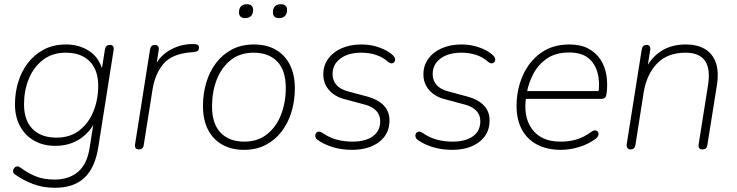

<svg xmlns="http://www.w3.org/2000/svg" viewBox="-20 -703 3496 911"><path d="M241 188Q184 188 136.5 170Q89 152 49 123Q43 119 42 113Q41 107 43.5 101Q46 95 50.5 91Q55 87 61.5 86.5Q68 86 75 91Q113 119 150.5 134Q188 149 239 149Q307 149 350 112.5Q393 76 405 0L426 -133L434 -132Q409 -77 359.5 -44Q310 -11 242 -11Q185 -11 142 -35.5Q99 -60 75 -104.5Q51 -149 51 -208Q51 -263 66.5 -314Q82 -365 113 -405Q144 -445 189 -468.5Q234 -492 294 -492Q356 -492 404 -460.5Q452 -429 469 -362H461L478 -469Q480 -480 486 -485Q492 -490 502 -490Q512 -490 516.5 -483.5Q521 -477 519 -465L446 -2Q430 95 379.5 141.5Q329 188 241 188ZM248 -50Q313 -50 357 -84.5Q401 -119 423.5 -175Q446 -231 446 -296Q446 -371 405.5 -412Q365 -453 292 -453Q228 -453 183.5 -418.5Q139 -384 116.5 -328.5Q94 -273 94 -208Q94 -132 134.5 -91Q175 -50 248 -50Z M638 6Q628 6 623.5 -0.5Q619 -7 621 -19L692 -469Q694 -480 700 -485Q706 -490 716 -490Q725 -490 730 -483.5Q735 -477 733 -465L718 -370H707Q728 -430 780.5 -462Q833 -494 894 -494Q911 -494 917.5 -490.5Q924 -487 924 -477Q924 -467 919 -462.5Q914 -458 900 -456L888 -455Q797 -448 756.5 -401Q716 -354 704 -280L662 -15Q661 -5 655 0.5Q649 6 638 6Z M1137 8Q1078 8 1034 -17Q990 -42 966.5 -88.5Q943 -135 943 -200Q943 -258 958.5 -310.5Q974 -363 1005 -404Q1036 -445 1081 -468.5Q1126 -492 1185 -492Q1245 -492 1288.5 -467Q1332 -442 1355.5 -395.5Q1379 -349 1379 -284Q1379 -226 1363.5 -173.5Q1348 -121 1317 -80Q1286 -39 1241 -15.5Q1196 8 1137 8ZM1139 -31Q1203 -31 1247 -66Q1291 -101 1313.5 -159Q1336 -217 1336 -286Q1336 -369 1295.5 -411Q1255 -453 1183 -453Q1119 -453 1075 -418Q1031 -383 1008.5 -325.5Q986 -268 986 -198Q986 -116 1026.5 -73.5Q1067 -31 1139 -31ZM1304 -617Q1290 -617 1282.5 -624Q1275 -631 1275 -644Q1275 -664 1285 -673.5Q1295 -683 1313 -683Q1327 -683 1334.5 -676Q1342 -669 1342 -656Q1342 -637 1332 -627Q1322 -617 1304 -617ZM1143 -617Q1129 -617 1121.5 -624Q1114 -631 1114 -644Q1114 -664 1124 -673.5Q1134 -683 1152 -683Q1166 -683 1173.5 -676Q1181 -669 1181 -656Q1181 -637 1171 -627Q1161 -617 1143 -617Z M1650 8Q1601 8 1558.5 -5Q1516 -18 1486 -40Q1479 -45 1477 -52Q1475 -59 1476.5 -65Q1478 -71 1483 -75Q1488 -79 1495 -78.5Q1502 -78 1511 -72Q1542 -50 1577.5 -40.5Q1613 -31 1653 -31Q1713 -31 1748.5 -56Q1784 -81 1784 -128Q1784 -158 1764.5 -178Q1745 -198 1710 -207L1613 -233Q1568 -245 1541 -276Q1514 -307 1514 -350Q1514 -392 1537 -424Q1560 -456 1601 -474Q1642 -492 1695 -492Q1739 -492 1779 -478Q1819 -464 1844 -441Q1851 -434 1853.5 -427Q1856 -420 1854 -414Q1852 -408 1847 -405Q1842 -402 1835.5 -402.5Q1829 -403 1821 -410Q1796 -432 1764 -442.5Q1732 -453 1694 -453Q1633 -453 1595.5 -425.5Q1558 -398 1558 -351Q1558 -322 1575.5 -301Q1593 -280 1629 -270L1726 -244Q1773 -231 1800.5 -203Q1828 -175 1828 -131Q1828 -67 1779 -29.5Q1730 8 1650 8Z M2125 8Q2076 8 2033.5 -5Q1991 -18 1961 -40Q1954 -45 1952 -52Q1950 -59 1951.5 -65Q1953 -71 1958 -75Q1963 -79 1970 -78.5Q1977 -78 1986 -72Q2017 -50 2052.5 -40.5Q2088 -31 2128 -31Q2188 -31 2223.5 -56Q2259 -81 2259 -128Q2259 -158 2239.5 -178Q2220 -198 2185 -207L2088 -233Q2043 -245 2016 -276Q1989 -307 1989 -350Q1989 -392 2012 -424Q2035 -456 2076 -474Q2117 -492 2170 -492Q2214 -492 2254 -478Q2294 -464 2319 -441Q2326 -434 2328.5 -427Q2331 -420 2329 -414Q2327 -408 2322 -405Q2317 -402 2310.5 -402.5Q2304 -403 2296 -410Q2271 -432 2239 -442.5Q2207 -453 2169 -453Q2108 -453 2070.5 -425.5Q2033 -398 2033 -351Q2033 -322 2050.5 -301Q2068 -280 2104 -270L2201 -244Q2248 -231 2275.5 -203Q2303 -175 2303 -131Q2303 -67 2254 -29.5Q2205 8 2125 8Z M2641 8Q2576 8 2528.5 -17Q2481 -42 2456 -88.5Q2431 -135 2431 -200Q2431 -277 2460 -343.5Q2489 -410 2545 -451Q2601 -492 2681 -492Q2735 -492 2771.5 -472.5Q2808 -453 2829.5 -420Q2851 -387 2857.5 -345Q2864 -303 2858 -259Q2856 -245 2851 -239.5Q2846 -234 2833 -234H2460L2466 -271H2838L2819 -259Q2827 -313 2815.5 -357Q2804 -401 2771.5 -427.5Q2739 -454 2680 -454Q2617 -454 2575.5 -425.5Q2534 -397 2511 -353.5Q2488 -310 2480 -264L2477 -246Q2461 -150 2504.5 -90.5Q2548 -31 2639 -31Q2681 -31 2716 -41.5Q2751 -52 2785 -77Q2794 -84 2801 -84.5Q2808 -85 2813 -81.5Q2818 -78 2819.5 -72Q2821 -66 2818 -58.5Q2815 -51 2807 -45Q2774 -20 2729.5 -6Q2685 8 2641 8Z M2971 6Q2961 6 2956.5 -1.5Q2952 -9 2954 -21L3025 -469Q3027 -480 3033 -485Q3039 -490 3049 -490Q3058 -490 3062.5 -483.5Q3067 -477 3065 -465L3049 -364H3038Q3063 -424 3113 -458Q3163 -492 3234 -492Q3288 -492 3324.5 -470.5Q3361 -449 3376.5 -405.5Q3392 -362 3381 -295L3336 -13Q3335 -4 3329 1Q3323 6 3312 6Q3302 6 3297.5 -0.5Q3293 -7 3295 -19L3339 -296Q3352 -376 3325 -414.5Q3298 -453 3233 -453Q3147 -453 3097.5 -401.5Q3048 -350 3034 -264L2995 -15Q2992 6 2971 6Z"/></svg>

Font: Nunito ExtraLight
Style: Italic
Weight: 200
Italic angle: -9°
Designer: Vernon Adams
Foundry: Vernon Adams
Version: Version 3.602